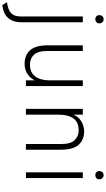

<svg xmlns="http://www.w3.org/2000/svg" viewBox="345 -1105 951 1725"><g transform="rotate(90 820.5 -242.5)"><path d="M131 -623Q115 -623 104.5 -633Q94 -643 94 -659Q94 -676 104.5 -687Q115 -698 131 -698Q146 -698 157 -687Q168 -676 168 -659Q168 -643 157 -633Q146 -623 131 -623ZM158 36Q158 82 146.5 113.5Q135 145 114.5 165.5Q94 186 65.5 197Q37 208 4 213Q-3 202 -9 191.5Q-15 181 -22 170Q44 162 75 134Q106 106 106 43V-511H158Z M680 0V-80Q667 -53 649.5 -35.5Q632 -18 612.5 -7.5Q593 3 572 7.5Q551 12 532 12Q453 12 409 -37.5Q365 -87 365 -197V-511H416V-194Q416 -108 450 -72Q484 -36 540 -36Q568 -36 593.5 -45Q619 -54 638.5 -75.5Q658 -97 669 -133Q680 -169 680 -224V-511H731V0Z M988 -426Q997 -451 1013.5 -469Q1030 -487 1050.5 -499Q1071 -511 1093.5 -517Q1116 -523 1137 -523Q1215 -523 1259 -473Q1303 -423 1303 -314V0H1252V-316Q1252 -402 1217 -438Q1182 -474 1128 -474Q1096 -474 1070 -464Q1044 -454 1026 -432Q1008 -410 998 -374Q988 -338 988 -287V0H936V-511H988Z M1506 0V-511H1558V0ZM1532 -623Q1516 -623 1505.5 -633Q1495 -643 1495 -659Q1495 -676 1505.5 -687Q1516 -698 1532 -698Q1547 -698 1558 -687Q1569 -676 1569 -659Q1569 -643 1558 -633Q1547 -623 1532 -623Z"/></g></svg>

Font: Transpass ExtraLight
Style: Regular
Weight: 200
Designer: Delve Withrington
Foundry: Delve Fonts
Version: Version 1.001;December 18, 2019;FontCreator 12.0.0.2547 64-b